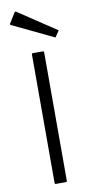

<svg xmlns="http://www.w3.org/2000/svg" viewBox="-101 -1045 478 1005"><g transform="rotate(-10 137.5 -542.5)"><path d="M111 -80Q105 -80 105 -86V-769Q105 -775 111 -775H164Q170 -775 170 -769V-86Q170 -80 164 -80ZM21 -949 54 -1002Q58 -1007 62 -1004L265 -869L242 -835L23 -940Q17 -943 21 -949Z"/></g></svg>

Font: Gowun Dodum
Style: Regular
Weight: 400
Designer: Yanghee Ryu
Foundry: Yanghee Ryu
Version: Version 2.000